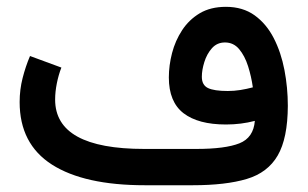

<svg xmlns="http://www.w3.org/2000/svg" viewBox="-20 -548 910 568"><path d="M733.9 -190.4Q693.4 -179.7 648.4 -179.7Q566.4 -179.7 522.9 -213.1Q479.5 -246.6 479.5 -318.8Q479.5 -354.5 489 -391.1Q498.5 -427.7 518.8 -458.7Q539.1 -489.7 571 -508.8Q603 -527.8 648.4 -527.8Q698.2 -527.8 733.2 -502.7Q768.1 -477.5 789.8 -435.3Q811.5 -393.1 821.5 -340.8Q831.5 -288.6 831.5 -234.9Q831.1 -138.7 801.5 -87.9Q772 -37.1 710 -18.6Q647.9 0 550.3 0H408.7Q229.5 0 133.8 -61Q38.1 -122.1 38.1 -246.1Q38.1 -282.7 46.9 -317.1Q55.7 -351.6 68.8 -382.3L161.6 -348.1Q153.3 -327.1 148.2 -301.8Q143.1 -276.4 143.1 -253.4Q143.1 -107.4 406.7 -107.4H560.5Q646.5 -107.4 688.2 -124Q730 -140.6 733.9 -190.4ZM728 -289.6Q723.6 -321.3 713.9 -352.1Q704.1 -382.8 687.5 -402.6Q670.9 -422.4 645.5 -422.4Q622.1 -422.4 606.9 -405.3Q591.8 -388.2 584.5 -364.5Q577.1 -340.8 577.1 -320.8Q577.1 -296.4 595.2 -287.6Q613.3 -278.8 653.8 -278.8Q672.4 -278.8 690.9 -281.7Q709.5 -284.7 728 -289.6Z"/></svg>

Font: Vazir Medium WOL
Style: Medium-WOL
Weight: 500
Designer: Saber Rastikerdar
Foundry: Saber Rastikerdar
Version: Version 27.0.1